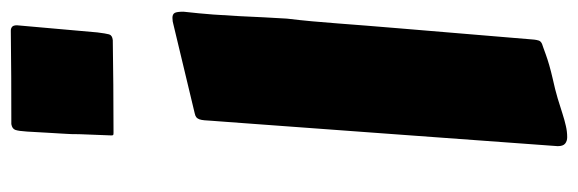

<svg xmlns="http://www.w3.org/2000/svg" viewBox="-388 -680 1101 366"><g transform="rotate(-90 163.0 -496.5)"><path d="M67.9 15.6 92.3 -318.4Q104.5 -486.3 110.4 -564.9Q116.2 -643.6 116.2 -643.1Q116.7 -651.9 117.2 -657.7Q117.7 -663.6 119.1 -667.5Q120.6 -671.4 123 -673.3Q125.5 -675.3 130.4 -676.3L299.3 -716.8Q305.7 -718.8 312.5 -718.8Q319.3 -718.8 321.8 -714.6Q324.2 -710.4 324.2 -697.8Q320.8 -667.5 318.8 -641.1Q316.9 -614.7 315.7 -590.8Q314.5 -566.9 313.5 -544.7Q312.5 -522.5 311 -500.5Q308.1 -476.6 305.9 -452.6Q303.7 -428.7 301.8 -403.1Q299.8 -377.4 297.6 -348.9Q295.4 -320.3 292.5 -286.6L271 -29.3Q270.5 -24.9 269.3 -20.8Q268.1 -16.6 262.7 -14.2Q262.2 -14.2 256.8 -12.2Q251.5 -10.3 242.7 -7.1Q233.9 -3.9 222.2 -0.5Q210.4 2.9 197.3 5.9Q175.3 10.7 158.9 15.6Q142.6 20.5 129.9 24.7Q117.2 28.8 106.4 31.2Q95.7 33.7 85 33.7Q77.6 33.7 72.8 29.8Q67.9 25.9 67.9 15.6ZM88.4 -836.4Q89.4 -859.4 89.8 -872.8Q90.3 -886.2 90.6 -893.6Q90.8 -900.9 90.8 -903.8Q90.8 -906.7 90.8 -909.4Q90.8 -912.1 91.1 -916Q91.3 -919.9 91.8 -929Q92.3 -938 93.3 -953.9Q94.2 -969.7 95.7 -996.1Q96.7 -1012.2 98.9 -1018.3Q101.1 -1024.4 109.9 -1025.9Q152.8 -1025.9 199.7 -1026.1Q246.6 -1026.4 288.1 -1026.9Q292.5 -1026.9 295.4 -1024.4Q298.3 -1022 298.3 -1015.1L284.7 -861.8Q282.7 -845.7 281 -839.6Q279.3 -833.5 270 -832.5Q228.5 -832 184.8 -831.5Q141.1 -831.1 93.8 -831.1Q90.8 -831.1 89.6 -831.5Q88.4 -832 88.4 -834.5Z"/></g></svg>

Font: Carter One
Style: Regular
Weight: 400
Designer: vernon adams
Foundry: vernon adams
Version: Version 1.000